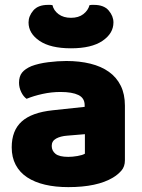

<svg xmlns="http://www.w3.org/2000/svg" viewBox="-20 -751 584 787"><path d="M260 -108Q277 -108 297.5 -111.5Q318 -115 328 -121V-201L256 -195Q228 -193 210 -183Q192 -173 192 -153Q192 -133 207.5 -120.5Q223 -108 260 -108ZM252 -501Q306 -501 350.5 -490Q395 -479 426.5 -456.5Q458 -434 475 -399.5Q492 -365 492 -318V-94Q492 -68 477.5 -51.5Q463 -35 443 -23Q378 16 260 16Q207 16 164.5 6Q122 -4 91.5 -24Q61 -44 44.5 -75Q28 -106 28 -147Q28 -216 69 -253Q110 -290 196 -299L327 -313V-320Q327 -349 301.5 -361.5Q276 -374 228 -374Q191 -374 154.5 -366Q118 -358 89 -346Q76 -355 67 -373.5Q58 -392 58 -412Q58 -438 70.5 -453.5Q83 -469 109 -480Q138 -491 177.5 -496Q217 -501 252 -501ZM271 -678Q302 -678 321.5 -693Q341 -708 347 -730Q352 -731 356 -731Q360 -731 365 -731Q406 -731 425.5 -708Q445 -685 445 -659Q445 -614 400 -583.5Q355 -553 271 -553Q187 -553 142 -583.5Q97 -614 97 -659Q97 -685 116.5 -708Q136 -731 177 -731Q182 -731 186 -731Q190 -731 195 -730Q200 -708 220 -693Q240 -678 271 -678Z"/></svg>

Font: Baloo Tammudu 2 ExtraBold
Style: Regular
Weight: 800
Designer: Maithili Shingre, Omkar Shende and Ek Type
Foundry: Ek Type
Version: Version 1.640;hotconv 1.0.111;makeotfexe 2.5.65597; ttfautoh